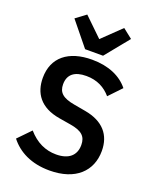

<svg xmlns="http://www.w3.org/2000/svg" viewBox="-173 -1056 947 1167"><g transform="rotate(20 300.0 -472.5)"><path d="M291.9 12.1C460.6 12.1 551.5 -78.1 551.5 -208.1C551.5 -311.8 493.3 -381.4 372.5 -402.7L299 -415.8C220.5 -429.3 191.4 -456.7 191.4 -509.2C191.4 -572.4 231.5 -604.8 307.9 -604.8C378.6 -604.8 430 -576.3 467.7 -532L544 -612.2C495.7 -672.6 415.5 -709.9 307.2 -709.9C154.8 -709.9 62.1 -636 62.1 -503.9C62.1 -406.6 111.9 -328.8 240.8 -307.2L315.7 -294.7C392.4 -282.3 421.9 -255 421.9 -199.6C421.9 -131.7 377.5 -93.4 296.5 -93.4C226.9 -93.4 166.2 -121.8 114 -181.8L35.5 -100.9C88.4 -33 172.9 12.1 291.9 12.1ZM119.3 -908.7 244.3 -755H360.4L485.4 -908.7L423.7 -957.4L304 -842L184.7 -957.4Z"/></g></svg>

Font: Margiela Mono SemiBold
Style: Regular
Weight: 600
Designer: Mike Abbink, Paul van der Laan, Pieter van Rosmalen
Foundry: Bold Monday
Version: Version 2.003 2021